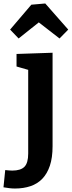

<svg xmlns="http://www.w3.org/2000/svg" viewBox="-79 -841 412 1103"><path d="M7 242Q-9 242 -25 240Q-41 238 -59 235L-49 136Q-38 137 -28 138Q-18 139 -9 139Q40 139 61.5 117Q83 95 83 41V-452L96 -436L16 -459V-531L223 -538V-1Q223 65 207.5 111Q192 157 164 186Q136 215 96 228.5Q56 242 7 242ZM28 -620 -21 -671 101 -814 181 -821 313 -671 263 -620 94 -751 191 -750Z"/></svg>

Font: Bitter Thin
Style: Bold
Weight: 700
Version: Version 3.021